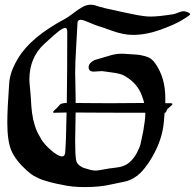

<svg xmlns="http://www.w3.org/2000/svg" viewBox="-20 -801 819 807"><path d="M538.1 -654.3Q499 -654.3 450.2 -671.9Q401.4 -689.5 396.5 -690.4Q384.8 -693.4 356.9 -705.6Q329.1 -717.8 319.3 -717.8Q305.7 -717.8 305.7 -704.1Q304.7 -677.7 300.3 -607.4Q295.9 -537.1 295.9 -494.1Q295.9 -474.6 296.9 -447.3Q297.9 -419.9 297.9 -383.8V-368.2Q308.6 -368.2 355 -367.7Q401.4 -367.2 439.5 -367.2H445.3Q473.6 -367.2 519.5 -367.7Q565.4 -368.2 585.9 -368.2Q584 -377.9 576.2 -399.4Q558.6 -447.3 512.7 -476.6Q498 -486.3 483.9 -490.2Q469.7 -494.1 449.2 -496.6Q428.7 -499 417 -501Q413.1 -502 406.2 -502Q400.4 -502 389.6 -501Q378.9 -500 374 -500Q352.5 -500 352.5 -518.6Q352.5 -529.3 361.3 -537.6Q370.1 -545.9 379.9 -549.3Q389.6 -552.7 408.2 -557.6Q426.8 -562.5 434.6 -565.4Q464.8 -575.2 489.3 -575.2Q503.9 -575.2 512.7 -574.2Q520.5 -573.2 540.5 -572.3Q560.5 -571.3 568.8 -569.8Q577.1 -568.4 591.3 -564.5Q605.5 -560.5 615.2 -553.2Q625 -545.9 632.8 -534.2Q674.8 -474.6 674.8 -389.6V-367.2H699.2Q705.1 -365.2 705.1 -364.3Q705.1 -362.3 700.7 -357.9Q696.3 -353.5 689.9 -348.1Q683.6 -342.8 681.6 -339.8Q680.7 -337.9 679.7 -334.5Q678.7 -331.1 677.2 -329.1Q675.8 -327.1 671.9 -327.1L668.9 -291Q664.1 -230.5 635.7 -171.4Q607.4 -112.3 570.3 -74.2Q557.6 -61.5 542 -52.7Q526.4 -43.9 517.1 -41Q507.8 -38.1 482.9 -33.2Q458 -28.3 450.2 -26.4Q401.4 -14.6 335.9 -14.6Q282.2 -14.6 240.2 -24.4Q234.4 -25.4 215.8 -29.3Q197.3 -33.2 191.4 -35.2Q185.5 -37.1 171.4 -41Q157.2 -44.9 149.9 -48.3Q142.6 -51.8 131.3 -57.1Q120.1 -62.5 110.8 -69.3Q101.6 -76.2 91.8 -85Q44.9 -127.9 27.8 -168Q10.7 -208 10.7 -287.1Q10.7 -340.8 18.6 -450.2Q21.5 -500 56.6 -556.6Q108.4 -644.5 254.9 -722.7Q268.6 -730.5 289.6 -746.6Q310.5 -762.7 327.6 -772Q344.7 -781.2 361.3 -781.2Q373 -781.2 383.8 -777.3Q411.1 -767.6 483.4 -752.9Q501 -749 524.4 -744.1Q547.9 -739.3 558.6 -737.3Q569.3 -735.4 584 -733.4Q598.6 -731.4 613.3 -731.4Q646.5 -731.4 708 -741.2Q714.8 -742.2 729 -748Q743.2 -753.9 751 -753.9Q758.8 -753.9 769 -749.5Q779.3 -745.1 779.3 -741.2Q779.3 -737.3 746.6 -717.3Q713.9 -697.3 653.8 -675.8Q593.8 -654.3 538.1 -654.3ZM262.7 -668.9Q262.7 -683.6 253.9 -683.6Q249 -683.6 240.7 -679.2Q232.4 -674.8 222.2 -666Q211.9 -657.2 203.1 -649.9Q194.3 -642.6 183.1 -631.8Q171.9 -621.1 167 -617.2Q103.5 -559.6 103.5 -466.8Q103.5 -456.1 105.5 -437Q107.4 -418 107.4 -417Q108.4 -408.2 109.9 -385.3Q111.3 -362.3 111.8 -353.5Q112.3 -344.7 114.7 -326.7Q117.2 -308.6 119.6 -298.3Q122.1 -288.1 126.5 -272.9Q130.9 -257.8 137.7 -244.1Q144.5 -230.5 153.3 -215.8Q166 -194.3 195.3 -168.9Q224.6 -143.6 241.2 -143.6Q252 -143.6 253.9 -159.2Q257.8 -202.1 259.8 -328.1Q227.5 -328.1 207 -327.1Q203.1 -327.1 203.1 -329.1Q203.1 -334 218.8 -346.7Q221.7 -349.6 226.6 -355.5Q231.4 -361.3 233.4 -362.8Q235.4 -364.3 242.2 -366.2Q249 -368.2 260.7 -368.2Q262.7 -499 262.7 -668.9ZM297.9 -328.1Q295.9 -244.1 295.9 -209Q295.9 -148.4 299.8 -128.9Q301.8 -115.2 313 -106.4Q324.2 -97.7 332 -95.2Q339.8 -92.8 360.4 -86.9Q373 -84 383.8 -84Q390.6 -84 438.5 -92.8Q447.3 -93.8 461.9 -95.7Q476.6 -97.7 483.9 -99.1Q491.2 -100.6 502 -105Q512.7 -109.4 522.5 -117.2Q543 -134.8 555.2 -158.2Q567.4 -181.6 570.8 -196.3Q574.2 -210.9 582 -249Q590.8 -299.8 590.8 -322.3V-327.1H513.7Q434.6 -327.1 376 -327.6Q317.4 -328.1 297.9 -328.1Z"/></svg>

Font: Isabella
Style: Medium
Weight: 500
Designer: John Stracke
Version: Version 001.202